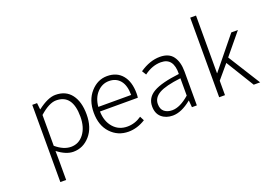

<svg xmlns="http://www.w3.org/2000/svg" viewBox="-133 -1180 2549 1802"><g transform="rotate(-20 1141.0 -278.5)"><path d="M200 238V-533H248L255 -468H257Q360 -547 435 -547Q539 -547 594 -474Q649 -401 649 -275Q649 -143 580.5 -65Q512 13 414 13Q341 13 257 -52L258 46V238ZM409 -38Q488 -38 537.5 -103.5Q587 -169 587 -275Q587 -496 424 -496Q354 -496 258 -411V-103Q335 -38 409 -38Z M965 13Q859 13 788 -62.5Q717 -138 717 -266Q717 -391 786.5 -469Q856 -547 951 -547Q1048 -547 1102.5 -481.5Q1157 -416 1157 -299Q1157 -276 1154 -257H776Q778 -159 831.5 -97.5Q885 -36 971 -36Q1047 -36 1113 -82L1135 -39Q1052 13 965 13ZM776 -303H1104Q1104 -398 1063.5 -447.5Q1023 -497 952 -497Q884 -497 834 -444.5Q784 -392 776 -303Z M1407 13Q1339 13 1295.5 -25Q1252 -63 1252 -134Q1252 -221 1332.5 -267.5Q1413 -314 1592 -335Q1596 -496 1470 -496Q1383 -496 1302 -435L1276 -477Q1378 -547 1478 -547Q1568 -547 1609 -490.5Q1650 -434 1650 -338V0H1601L1595 -68H1593Q1494 13 1407 13ZM1419 -36Q1497 -36 1592 -119V-292Q1439 -274 1374.5 -237Q1310 -200 1310 -137Q1310 -85 1340.5 -60.5Q1371 -36 1419 -36Z M1873 0V-795H1931V-219H1933L2188 -533H2254L2080 -322L2282 0H2218L2046 -280L1931 -144V0Z"/></g></svg>

Font: NotoSansHansLight
Style: Regular
Weight: 300
Designer: Ryoko NISHIZUKA  (kana & ideographs); Paul D. Hunt (Latin, Greek & Cyrillic); Wenlong ZHANG  (bopomofo); Sandoll Communi
Foundry: Adobe Systems Incorporated
Version: Version 1.00;December 8, 2021;FontCreator 13.0.0.2675 64-bit